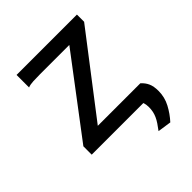

<svg xmlns="http://www.w3.org/2000/svg" viewBox="-183 -611 873 873"><g transform="rotate(-45 254.0 -174.5)"><path d="M454.1 -498V-451.7L163.6 -73.2H437Q454.1 -58.1 462.6 -39.1Q471.2 -20 471.2 9.8Q471.2 50.3 452.6 85.2Q434.1 120.1 407.7 148.9L341.8 139.2Q354 123 362.8 109.9Q371.6 96.7 377.2 84.2Q382.8 71.8 385.5 58.8Q388.2 45.9 388.2 29.3Q388.2 13.7 383.3 0H51.3V-53.7L332 -424.8H141.6Q119.6 -424.8 99.6 -423.8Q79.6 -422.9 65.9 -417.5V-498Z"/></g></svg>

Font: Andika Compact
Style: Regular
Weight: 400
Designer: Victor Gaultney, Annie Olsen, Julie Remington, Don Collingsworth, Eric Hays, Becca Hirsbrunner
Foundry: SIL International
Version: Version 5.000 ; LnSpcTght